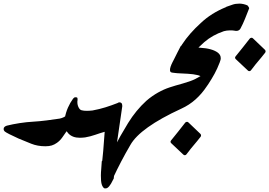

<svg xmlns="http://www.w3.org/2000/svg" viewBox="-28 -809 1489 1062"><path d="M364 -182Q378 -182 385 -173.5Q392 -165 392 -154Q392 -127 373 -119Q357 -107 343.5 -87.5Q330 -68 317 -49.5Q304 -31 287 -19Q273 -9 258.5 -4.5Q244 0 223 0Q180 0 145 -14Q110 -28 74 -43Q43 -57 23.5 -67Q4 -77 -2 -82Q-8 -88 -8 -95Q-8 -103 -2.5 -107.5Q3 -112 10 -114Q42 -122 80.5 -128Q119 -134 156 -136Q191 -138 230 -143Q269 -148 302 -153Q326 -158 343 -173Q352 -182 364 -182Z M401 -255Q400 -253 400 -249.5Q400 -246 400 -243Q400 -228 407 -214.5Q414 -201 424 -199Q436 -196 451 -196Q459 -196 467.5 -196.5Q476 -197 484 -198Q522 -205 555.5 -215.5Q589 -226 622 -239Q625 -241 627.5 -242Q630 -243 632 -243Q648 -243 648 -226Q648 -223 648.5 -222Q649 -221 648 -219L611 35Q617 38 616 44L601 179Q598 184 597 186Q575 233 557 233Q541 233 536.5 212Q532 191 532 170Q532 132 536 96.5Q540 61 543 25Q545 -1 547 -27.5Q549 -54 551 -80Q526 -73 499 -63.5Q472 -54 443 -49Q435 -48 427 -47.5Q419 -47 413 -47Q373 -47 350.5 -70.5Q328 -94 328 -128Q328 -136 328.5 -141.5Q329 -147 330 -154Q336 -187 348 -214Q360 -241 376 -263Q382 -271 389 -271Q398 -271 399.5 -268.5Q401 -266 401 -258Z M1080 -69Q1087 -62 1082 -53Q1072 -40 1062 -28Q1052 -16 1042 -4Q1032 8 1027 14Q1022 20 1017.5 26.5Q1013 33 1003 45Q1000 49 995 49.5Q990 50 986 46L919 -17Q912 -24 918 -32Q938 -57 957.5 -81Q977 -105 996 -130Q999 -134 1004.5 -135Q1010 -136 1014 -132Z M598 175Q597 177 597 178.5Q597 180 595 182Q588 198 577 214Q566 230 555.5 233Q545 236 536 215Q532 204 531 190.5Q530 177 530 162Q530 154 530.5 144.5Q531 135 532 125L535 83L589 19Q594 13 600 14Q637 -58 680.5 -128.5Q724 -199 781 -251Q797 -265 813.5 -276.5Q830 -288 846 -297Q878 -315 910 -325.5Q942 -336 979 -346L989 -349Q1012 -356 1026 -361Q1040 -366 1052 -372Q1064 -378 1081 -388Q1077 -390 1072.5 -391.5Q1068 -393 1063 -394Q1043 -399 1011 -401Q979 -403 953 -404Q946 -405 939 -405.5Q932 -406 927 -407Q914 -408 912.5 -417.5Q911 -427 915.5 -440Q920 -453 926 -464.5Q932 -476 934 -480Q943 -499 953 -518L970 -551Q974 -560 983 -557Q1004 -552 1027.5 -549.5Q1051 -547 1079 -545Q1147 -541 1178 -517Q1185 -511 1189 -504Q1193 -497 1193 -486Q1193 -481 1191 -475Q1189 -469 1187 -463Q1174 -429 1159 -401.5Q1144 -374 1125 -345L1116 -332Q1089 -291 1054 -259.5Q1019 -228 975 -208Q747 -103 693 -7Q666 39 642.5 84Q619 129 597 176Z M1437 -534Q1444 -527 1439 -518Q1429 -505 1419 -493Q1409 -481 1399 -469Q1389 -457 1384 -451Q1379 -445 1374.5 -438.5Q1370 -432 1360 -420Q1357 -416 1352 -415.5Q1347 -415 1343 -419L1276 -482Q1269 -489 1275 -497Q1295 -522 1314.5 -546Q1334 -570 1353 -595Q1356 -599 1361.5 -600Q1367 -601 1371 -597Z M980 -531Q964 -531 969 -543Q974 -555 979 -563Q1000 -595 1026 -624.5Q1052 -654 1083 -682Q1141 -737 1223 -770V-771Q1241 -777 1257.5 -783Q1274 -789 1296 -789Q1318 -789 1341 -779L1347 -771Q1348 -770 1349.5 -766Q1351 -762 1349 -760Q1338 -732 1327 -704.5Q1316 -677 1302 -651Q1292 -633 1264 -640Q1260 -641 1254 -641H1244Q1226 -641 1208 -636H1209Q1147 -615 1102 -576Q1092 -566 1080 -555.5Q1068 -545 1059 -535Q1055 -531 1051 -531Z"/></svg>

Font: Aref Ruqaa Ink
Style: Bold
Weight: 700
Designer: Abdullah Aref
Version: Version 1.005